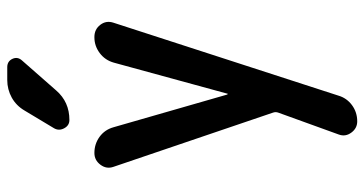

<svg xmlns="http://www.w3.org/2000/svg" viewBox="-262 -543 1024 540"><g transform="rotate(-90 250.0 -273.0)"><path d="M203.1 -17.6 50.8 -465.8Q43.9 -485.4 56.6 -502.4Q69.3 -519.5 89.8 -519.5Q115.2 -519.5 135.3 -504.9Q155.3 -490.2 162.1 -465.8L253.9 -146.5Q253.9 -145.5 255.9 -144.5Q256.8 -144.5 256.8 -146.5L343.8 -464.8Q350.6 -489.3 370.6 -504.4Q390.6 -519.5 415 -519.5H416Q437.5 -519.5 450.2 -502.9Q462.9 -486.3 456.1 -465.8L251 167Q244.1 190.4 224.1 205.1Q204.1 219.7 178.7 219.7Q159.2 219.7 147 203.1Q134.8 186.5 141.6 168L203.1 -2Q206.1 -9.8 203.1 -17.6ZM294.9 -764.6H331.1Q347.7 -764.6 354.5 -750Q361.3 -735.4 349.6 -722.7L265.6 -627Q233.4 -589.8 182.6 -589.8Q167 -589.8 159.2 -604.5Q151.4 -619.1 159.2 -632.8L209 -715.8Q222.7 -739.3 245.6 -752Q268.6 -764.6 294.9 -764.6Z"/></g></svg>

Font: Rounded Mgen+ 1m medium
Style: Regular
Weight: 500
Designer: [Source Han Sans]
Ryoko NISHIZUKA  (kana & ideographs); Paul D. Hunt (Latin, Greek & Cyrillic); Wenlong ZHANG  (bopomofo
Version: Version 1.059.20150602